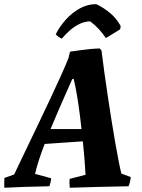

<svg xmlns="http://www.w3.org/2000/svg" viewBox="-35 -888 677 917"><path d="M-14.4 8.7Q-14.9 -3.3 -14.7 -14.8Q-14.4 -26.3 -14 -38.3L32.5 -54.5Q40.9 -72 58.9 -109.8Q77 -147.6 101.4 -198.6Q125.8 -249.6 153.1 -306.4Q180.3 -363.2 206.8 -419.8Q233.3 -476.4 255.7 -525.8Q278.1 -575.3 292.1 -610.6L299.4 -641.1Q320.6 -644.2 345.6 -647.8Q370.6 -651.5 395.7 -653.8Q420.9 -656.1 441.7 -656.6L449.8 -646.4Q455.5 -599.9 463.1 -544.5Q470.7 -489.2 479.5 -430.9Q488.3 -372.6 497.3 -315.6Q506.3 -258.6 515.1 -208.3Q523.9 -158 531.5 -119.5Q539 -81 544.6 -59.1L589.4 -42.4Q588.4 -30.4 585.6 -18.9Q582.9 -7.3 578.9 1.6Q498.6 3.1 427.7 4.9Q356.7 6.7 298.4 8.7Q296.9 -2.3 296.7 -12.5Q296.4 -22.7 297.4 -33.6L373.6 -53.2Q372 -86.9 368.2 -132.5Q364.4 -178.2 359.1 -229.9Q353.7 -281.7 347.1 -333.4Q340.5 -385.1 332.9 -431.1Q325.3 -477 316.8 -511.3L310.1 -510.3Q294.6 -475.3 277.8 -437.2Q261 -399.1 243.5 -359.3Q226.1 -319.5 209.6 -279.3Q193.1 -239.1 178.3 -200.4Q163.5 -161.7 151.5 -125.6Q139.6 -89.5 132.4 -57.6L209.7 -36.4Q208.7 -26.4 206.4 -16.9Q204.2 -7.4 200.7 1.6Q139.3 2.6 82.6 4.6Q26 6.7 -14.4 8.7ZM168.6 -199.8 196.9 -271.5H369.7L371.1 -213.7ZM260.2 -703.4Q253.9 -705.8 244 -712.7Q234 -719.6 231.2 -724.4Q250.1 -761.7 279.5 -794.4Q308.9 -827.1 346 -847.7Q383.1 -868.3 424.3 -868.3Q458.1 -852.7 489.4 -827Q520.8 -801.3 541.4 -763.6L539 -748.2L470.8 -706Q456.9 -727 437.8 -748Q418.7 -769 395.8 -785.9Q370.5 -785.9 345.6 -774.1Q320.8 -762.3 299.2 -743.3Q277.6 -724.3 260.2 -703.4Z"/></svg>

Font: Labrada
Style: Italic
Weight: 400
Italic angle: -7°
Designer: Mercedes Jáuregui
Foundry: Omnibus-Type Team
Version: Version 1.000